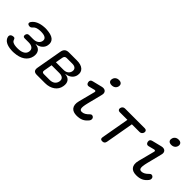

<svg xmlns="http://www.w3.org/2000/svg" viewBox="133 -1751 2734 2734"><g transform="rotate(45 1500.0 -383.5)"><path d="M99 -473Q126 -511 174.5 -532Q223 -553 288 -557Q300 -558 311.5 -558Q323 -558 335 -557Q380 -554 414.5 -544.5Q449 -535 471 -517.5Q493 -500 502 -474.5Q511 -449 505 -414Q497 -367 460 -336Q423 -305 372 -301L371 -297Q431 -292 457 -254.5Q483 -217 473 -157Q466 -120 446.5 -90.5Q427 -61 396.5 -40Q366 -19 326 -7.5Q286 4 238 7Q225 8 211 8Q197 8 185 7Q115 3 71.5 -22Q28 -47 17 -92Q14 -105 17 -116Q20 -127 27.5 -134.5Q35 -142 48 -146.5Q61 -151 77 -151Q83 -151 87.5 -149.5Q92 -148 95.5 -144.5Q99 -141 102 -135.5Q105 -130 108 -122Q114 -100 138 -88Q162 -76 199 -74Q212 -73 225.5 -73Q239 -73 252 -74Q305 -77 338.5 -98Q372 -119 379 -158Q386 -199 360 -222.5Q334 -246 282 -246H201Q182 -246 174 -255.5Q166 -265 169 -285Q173 -305 184.5 -314.5Q196 -324 215 -324H293Q341 -324 371.5 -345Q402 -366 409 -402Q415 -437 391.5 -456Q368 -475 321 -478Q309 -479 297.5 -479Q286 -479 274 -478Q242 -476 217.5 -467.5Q193 -459 179 -443Q172 -435 166 -429.5Q160 -424 155 -421Q150 -418 144.5 -416.5Q139 -415 134 -415Q118 -415 107 -419.5Q96 -424 91.5 -431.5Q87 -439 88.5 -450Q90 -461 99 -473Z M692 0Q651 0 635 -19.5Q619 -39 626 -80L695 -470Q702 -511 725 -530.5Q748 -550 789 -550H950Q1033 -550 1074.5 -513Q1116 -476 1105 -412Q1097 -365 1060 -334Q1023 -303 972 -299L971 -295Q1031 -290 1057 -252.5Q1083 -215 1072 -155Q1066 -119 1048 -90.5Q1030 -62 1001.5 -42Q973 -22 936.5 -11Q900 0 856 0ZM743 -246 721 -119Q717 -99 725.5 -89Q734 -79 754 -79H870Q918 -79 947.5 -101Q977 -123 985 -163Q992 -202 969.5 -224Q947 -246 899 -246ZM823 -471Q803 -471 791.5 -461Q780 -451 776 -431L756 -320H909Q951 -320 978.5 -340Q1006 -360 1013 -396Q1019 -431 998.5 -451Q978 -471 936 -471Z M1333 -408Q1313 -403 1299.5 -413Q1286 -423 1282 -444Q1278 -467 1286.5 -480Q1295 -493 1319 -499L1464 -535Q1488 -541 1506 -537.5Q1524 -534 1535 -523.5Q1546 -513 1550 -496.5Q1554 -480 1549 -460L1490 -224Q1479 -179 1476 -151Q1473 -123 1477 -107.5Q1481 -92 1491 -86Q1501 -80 1516 -80Q1544 -80 1570.5 -95.5Q1597 -111 1618 -134Q1635 -152 1651 -152Q1667 -152 1679 -141Q1692 -130 1692.5 -109.5Q1693 -89 1679 -72Q1661 -50 1642 -34Q1623 -18 1601.5 -8.5Q1580 1 1555.5 5.5Q1531 10 1501 10Q1467 10 1440 0.5Q1413 -9 1396 -30Q1379 -51 1374.5 -83.5Q1370 -116 1382 -161L1446 -408Q1450 -422 1442.5 -428Q1435 -434 1423 -431ZM1549 -649Q1516 -649 1500 -666Q1484 -683 1490 -712Q1495 -742 1517 -759.5Q1539 -777 1572 -777Q1605 -777 1621 -759.5Q1637 -742 1632 -712Q1626 -683 1604 -666Q1582 -649 1549 -649Z M2056 -460H1901Q1881 -460 1870.5 -472.5Q1860 -485 1864 -505Q1868 -525 1882.5 -537.5Q1897 -550 1917 -550H2317Q2337 -550 2347.5 -537.5Q2358 -525 2354 -505Q2350 -485 2335.5 -472.5Q2321 -460 2301 -460H2146L2071 -35Q2067 -12 2054 -1Q2041 10 2018 10Q1995 10 1986 -1Q1977 -12 1981 -35Z M2533 -408Q2513 -403 2499.5 -413Q2486 -423 2482 -444Q2478 -467 2486.5 -480Q2495 -493 2519 -499L2664 -535Q2688 -541 2706 -537.5Q2724 -534 2735 -523.5Q2746 -513 2750 -496.5Q2754 -480 2749 -460L2690 -224Q2679 -179 2676 -151Q2673 -123 2677 -107.5Q2681 -92 2691 -86Q2701 -80 2716 -80Q2744 -80 2770.5 -95.5Q2797 -111 2818 -134Q2835 -152 2851 -152Q2867 -152 2879 -141Q2892 -130 2892.5 -109.5Q2893 -89 2879 -72Q2861 -50 2842 -34Q2823 -18 2801.5 -8.5Q2780 1 2755.5 5.5Q2731 10 2701 10Q2667 10 2640 0.5Q2613 -9 2596 -30Q2579 -51 2574.5 -83.5Q2570 -116 2582 -161L2646 -408Q2650 -422 2642.5 -428Q2635 -434 2623 -431ZM2749 -649Q2716 -649 2700 -666Q2684 -683 2690 -712Q2695 -742 2717 -759.5Q2739 -777 2772 -777Q2805 -777 2821 -759.5Q2837 -742 2832 -712Q2826 -683 2804 -666Q2782 -649 2749 -649Z"/></g></svg>

Font: Maple Mono
Style: Italic
Weight: 400
Italic angle: -10°
Monospace: yes
Designer: subframe7536
Version: Version 7.300